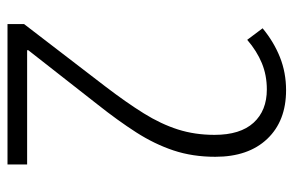

<svg xmlns="http://www.w3.org/2000/svg" viewBox="-152 -612 764 499"><g transform="rotate(90 229.5 -362.0)"><path d="M407 0H42V-43L204 -254Q246 -309 274 -354Q302 -399 316 -443Q330 -487 330 -538Q330 -605 298.5 -639.5Q267 -674 212 -674Q175 -674 143.5 -661Q112 -648 83 -623L53 -663Q88 -692 128 -708Q168 -724 214 -724Q294 -724 340.5 -675Q387 -626 387 -540Q387 -481 370.5 -431.5Q354 -382 323.5 -334.5Q293 -287 251 -234L110 -54V-51H407Z"/></g></svg>

Font: Noto Sans Lao UI Cond Light
Style: Regular
Weight: 300
Width: 3
Designer: Monotype Design Team
Foundry: Monotype Imaging Inc.
Version: Version 2.000; ttfautohint (v1.8.4.7-5d5b)